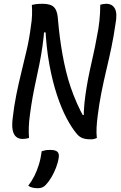

<svg xmlns="http://www.w3.org/2000/svg" viewBox="-20 -727 640 1013"><path d="M133 1Q126 3 117.5 4.5Q109 6 98 6Q79 6 65.5 -5Q52 -16 47 -40Q42 -64 47 -104Q54 -167 66 -226.5Q78 -286 92.5 -345Q107 -404 121 -464Q135 -524 143 -589Q148 -618 149 -646.5Q150 -675 148 -701Q160 -704 168.5 -705Q177 -706 185.5 -706.5Q194 -707 202 -707Q231 -707 248.5 -700Q266 -693 275 -674.5Q284 -656 286 -622Q290 -575 296 -529Q302 -483 310 -438.5Q318 -394 328.5 -350.5Q339 -307 353.5 -265Q368 -223 386 -182Q404 -141 427 -101L397 -119L440 -121L422 -96Q421 -140 425.5 -182.5Q430 -225 437 -267Q444 -309 453 -351.5Q462 -394 472 -437.5Q482 -481 490 -527Q500 -574 504.5 -616.5Q509 -659 509 -702Q516 -704 524 -705.5Q532 -707 540 -707Q573 -707 586.5 -681Q600 -655 589 -599Q580 -535 567.5 -475.5Q555 -416 541 -357.5Q527 -299 515 -238.5Q503 -178 495 -113Q491 -81 489.5 -53Q488 -25 491 1Q486 3 480.5 5Q475 7 469.5 7.5Q464 8 458 8Q432 8 415 1.5Q398 -5 385 -21Q358 -53 331 -104Q304 -155 280.5 -226Q257 -297 240.5 -386.5Q224 -476 219 -585L243 -556H194L215 -586Q211 -531 204 -482.5Q197 -434 188 -389Q179 -344 169.5 -301Q160 -258 152 -213.5Q144 -169 138 -122Q133 -86 132 -57Q131 -28 133 1ZM200 71Q208 69 215 67Q222 65 229.5 64.5Q237 64 246 64Q272 64 282.5 73.5Q293 83 290 104Q286 131 275.5 158Q265 185 251.5 208Q238 231 222 248Q213 258 202.5 262Q192 266 179 266Q164 266 151.5 263Q139 260 129 253Q148 228 161.5 201Q175 174 185 142Q195 110 200 71Z"/></svg>

Font: Rec Mono Duotone
Style: Italic
Weight: 400
Italic angle: -10°
Monospace: yes
Version: Version 1.085; ttfautohint (v1.8.4.7-5d5b)